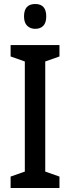

<svg xmlns="http://www.w3.org/2000/svg" viewBox="-20 -939 351 959"><path d="M277 0H33V-57L104 -82V-632L33 -657V-714H277V-657L206 -632V-82L277 -57ZM156 -919Q211 -919 211 -857Q211 -826 196.5 -810.5Q182 -795 156 -795Q131 -795 115.5 -810.5Q100 -826 100 -857Q100 -919 156 -919Z"/></svg>

Font: Noto Sans Malayalam Condensed Medium
Style: Regular
Weight: 500
Width: 3
Designer: Jelle Bosma - Monotype Design Team
Foundry: Monotype Imaging Inc.
Version: Version 2.104; ttfautohint (v1.8.4.7-5d5b)